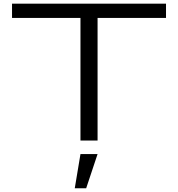

<svg xmlns="http://www.w3.org/2000/svg" viewBox="-20 -770 976 1052"><path d="M420.9 0V-671.9H45.9V-750H889.6V-671.9H514.6V0ZM514.6 74.2 452.1 261.7H389.6L420.9 74.2Z"/></svg>

Font: Michroma
Style: Regular
Weight: 400
Designer: Vernon Adams
Foundry: Vernon Adams
Version: Version 1.100; ttfautohint (v1.8.4.7-5d5b);gftools[0.9.29]